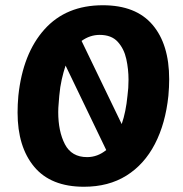

<svg xmlns="http://www.w3.org/2000/svg" viewBox="-20 -700 699 732"><path d="M300 12Q174 12 110.5 -64Q47 -140 47 -271Q47 -302 50 -335Q67 -496 149.5 -588Q232 -680 372 -680Q498 -680 561.5 -605.5Q625 -531 625 -398Q625 -368 622 -335Q611 -229 570.5 -151Q530 -73 462 -30.5Q394 12 300 12ZM444 -227Q452 -250 457.5 -277Q463 -304 466 -335Q468 -349 469 -364.5Q470 -380 470 -396Q470 -436 461.5 -475Q453 -514 429 -540.5Q405 -567 360 -567Q323 -567 291 -544ZM312 -101Q352 -101 385 -128L230 -450Q222 -426 215.5 -397.5Q209 -369 206 -335Q205 -319 203.5 -303.5Q202 -288 202 -273Q202 -199 227.5 -150Q253 -101 312 -101Z"/></svg>

Font: Atkinson Hyperlegible
Style: Bold Italic
Weight: 700
Italic angle: -12°
Designer: Elliott Scott, Megan Eiswerth, Linus Boman, Theodore Petrosky
Foundry: Braille Institute
Version: Version 1.006; ttfautohint (v1.8.3)